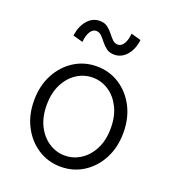

<svg xmlns="http://www.w3.org/2000/svg" viewBox="-135 -833 847 943"><g transform="rotate(20 289.0 -361.5)"><path d="M55.2 -253.9Q55.2 -330.1 86.2 -389.2Q117.2 -448.2 170.2 -482.2Q223.1 -516.1 288.6 -516.1Q354.5 -516.1 407.5 -482.2Q460.4 -448.2 491.2 -389.2Q522 -330.1 522 -253.9Q522 -177.7 491.2 -118.7Q460.4 -59.6 407.5 -25.6Q354.5 8.3 288.6 8.3Q223.1 8.3 170.2 -25.6Q117.2 -59.6 86.2 -118.7Q55.2 -177.7 55.2 -253.9ZM121.1 -253.9Q121.1 -190.9 144.3 -145.3Q167.5 -99.6 205.8 -75Q244.1 -50.3 288.6 -50.3Q333.5 -50.3 371.6 -75Q409.7 -99.6 432.9 -145.3Q456.1 -190.9 456.1 -253.9Q456.1 -316.9 432.9 -362.5Q409.7 -408.2 371.6 -432.9Q333.5 -457.5 288.6 -457.5Q244.1 -457.5 205.8 -432.9Q167.5 -408.2 144.3 -362.5Q121.1 -316.9 121.1 -253.9ZM180.2 -604.5 128.4 -618.7Q134.3 -668.5 161.1 -699.7Q188 -731 225.6 -731Q250.5 -731 266.6 -719Q282.7 -707 294.9 -691.2Q307.1 -675.3 319.1 -663.3Q331.1 -651.4 347.7 -651.4Q365.7 -651.4 378.2 -671.6Q390.6 -691.9 393.1 -725.1L444.8 -710.9Q439 -661.1 412.1 -630.1Q385.3 -599.1 347.7 -599.1Q322.8 -599.1 306.6 -611.1Q290.5 -623 278.3 -638.9Q266.1 -654.8 254.2 -666.7Q242.2 -678.7 225.6 -678.7Q207.5 -678.7 195.1 -658.2Q182.6 -637.7 180.2 -604.5Z"/></g></svg>

Font: Giphurs Light
Style: Regular
Weight: 300
Version: Version 0.920; ttfautohint (v1.8.4.7-5d5b)